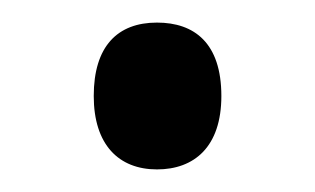

<svg xmlns="http://www.w3.org/2000/svg" viewBox="-20 -437 279 170"><path d="M63 -352C63 -309 85 -287 119 -287C152 -287 176 -307 176 -352C176 -399 152 -417 119 -417C84 -417 63 -396 63 -352Z"/></svg>

Font: Noto Sans Condensed
Style: Regular
Weight: 400
Width: 3
Designer: Monotype Design Team
Foundry: Monotype Imaging Inc.
Version: Version 2.013